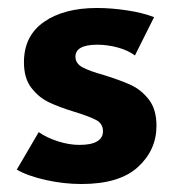

<svg xmlns="http://www.w3.org/2000/svg" viewBox="-20 -453 442 481"><path d="M22 -28 77 -122Q97 -108 125 -99Q153 -90 179 -90Q209 -90 223.5 -99Q238 -108 238 -124Q238 -143 221.5 -152Q205 -161 166 -173Q127 -185 102 -197Q77 -209 58.5 -233Q40 -257 40 -297Q40 -363 90 -398Q140 -433 223 -433Q259 -433 298.5 -427Q338 -421 366 -410L318 -314Q301 -327 275 -334Q249 -341 224 -341Q169 -341 169 -311Q169 -294 186.5 -284.5Q204 -275 240 -265Q282 -252 308 -240Q334 -228 353 -203.5Q372 -179 372 -138Q372 -77 325.5 -34.5Q279 8 184 8Q140 8 95 -2Q50 -12 22 -28Z"/></svg>

Font: Ysabeau Ultrabold
Style: Regular
Weight: 800
Designer: Christian Thalmann (Catharsis Fonts)
Version: Version 0.003